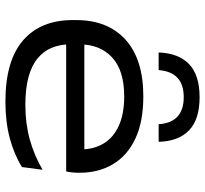

<svg xmlns="http://www.w3.org/2000/svg" viewBox="-44 -697 756 708"><g transform="rotate(90 334.0 -343.0)"><path d="M354 15Q204.5 15 129.2 -49.8Q54 -114.5 54 -233.5V-245.5Q54 -362.5 126.5 -428Q199 -493.5 335.5 -493.5Q428.5 -493.5 491 -464.2Q553.5 -435 585.2 -382Q617 -329 617 -258.5V-255.5Q617 -244 615.8 -231.5Q614.5 -219 612 -209H528.5Q530 -220.5 530.5 -234.5Q531 -248.5 531 -261.5Q531 -311 509 -347.2Q487 -383.5 443.5 -403.2Q400 -423 335.5 -423Q240 -423 191.8 -378.5Q143.5 -334 143.5 -257V-249.5V-240V-224Q143.5 -187.5 155.8 -157Q168 -126.5 194.5 -104.2Q221 -82 263.8 -70.2Q306.5 -58.5 367.5 -58.5Q435.5 -58.5 494.2 -74.8Q553 -91 606 -122L596 -46Q549.5 -17 489.5 -1Q429.5 15 354 15ZM95 -209V-276H594.5V-209ZM338.5 -701Q420.5 -701 460.8 -662Q501 -623 503 -550H438Q435 -596.5 409.8 -619.5Q384.5 -642.5 338.5 -642.5Q291.5 -642.5 266.8 -619.2Q242 -596 238.5 -550H173.5Q176 -623 216.2 -662Q256.5 -701 338.5 -701Z"/></g></svg>

Font: Anek Latin Expanded
Style: Regular
Weight: 400
Width: 7
Designer: Yesha Goshar
Foundry: Ek Type
Version: Version 1.003